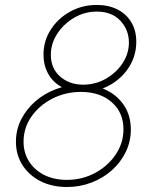

<svg xmlns="http://www.w3.org/2000/svg" viewBox="-20 -748 616 776"><path d="M250.5 7.8Q190.4 7.8 144 -15.6Q97.7 -39.1 71 -80.3Q44.4 -121.6 44.4 -175.3Q44.4 -223.1 65.4 -264.9Q86.4 -306.6 122.8 -338.4Q159.2 -370.1 206.5 -387.9Q253.9 -405.8 306.6 -405.8Q366.7 -405.8 412.1 -382.8Q457.5 -359.9 483.2 -319.1Q508.8 -278.3 508.8 -224.6Q508.8 -176.3 488.5 -134.3Q468.3 -92.3 432.6 -60.3Q397 -28.3 350.1 -10.3Q303.2 7.8 250.5 7.8ZM250 -21Q312.5 -21 364.5 -49.1Q416.5 -77.1 447.8 -123.8Q479 -170.4 479 -225.6Q479 -293.5 431.6 -335Q384.3 -376.5 307.1 -376.5Q244.6 -376.5 191.7 -349.4Q138.7 -322.3 106.9 -276.6Q75.2 -231 75.2 -175.3Q75.2 -130.4 97.4 -95.5Q119.6 -60.5 158.9 -40.8Q198.2 -21 250 -21ZM314.9 -376.5Q264.6 -376.5 229 -396.2Q193.4 -416 174.6 -450.2Q155.8 -484.4 155.8 -527.3Q155.8 -582.5 185.1 -628.2Q214.4 -673.8 263.2 -700.9Q312 -728 371.1 -728Q418.5 -728 454.3 -710Q490.2 -691.9 510.5 -658.4Q530.8 -625 530.8 -579.1Q530.8 -523.4 501.7 -477.3Q472.7 -431.2 423.6 -403.8Q374.5 -376.5 314.9 -376.5ZM316.4 -405.8Q365.7 -405.8 407.7 -429.7Q449.7 -453.6 475.3 -492.4Q501 -531.2 501 -576.2Q501 -627 466.6 -664.1Q432.1 -701.2 371.1 -701.2Q322.3 -701.2 280 -676.5Q237.8 -651.9 211.7 -612.1Q185.5 -572.3 185.5 -526.4Q185.5 -471.7 222.9 -438.7Q260.3 -405.8 316.4 -405.8Z"/></svg>

Font: Reddit Sans ExtraLight
Style: Italic
Weight: 250
Italic angle: -11.25°
Designer: Stephen Hutchings
Version: Version 1.013